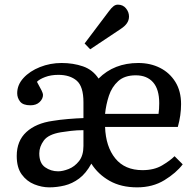

<svg xmlns="http://www.w3.org/2000/svg" viewBox="-20 -792 844 826"><path d="M192 14Q160 14 127.5 1Q95 -12 73.5 -41.5Q52 -71 52 -121Q52 -186 93.5 -224Q135 -262 207 -272Q237 -277 273 -280Q309 -283 339 -284V-352Q339 -420 310 -445Q281 -470 231 -470Q199 -470 174 -460.5Q149 -451 139 -440Q153 -415 159 -402.5Q165 -390 165 -384Q165 -367 150.5 -353Q136 -339 111 -339Q79 -339 66.5 -355Q54 -371 54 -391Q54 -427 81 -456.5Q108 -486 152 -503.5Q196 -521 245 -521Q295 -521 337 -506.5Q379 -492 404 -454Q471 -521 575 -521Q627 -521 668.5 -500Q710 -479 734.5 -439.5Q759 -400 759 -344Q759 -296 745 -246H432Q435 -161 476 -110.5Q517 -60 593 -60Q643 -60 677.5 -80.5Q712 -101 731 -120L766 -85Q738 -48 687.5 -17Q637 14 570 14Q501 14 451.5 -14Q402 -42 373 -88Q350 -46 320.5 -24Q291 -2 258 6Q225 14 192 14ZM432 -302H662Q665 -322 665 -348Q665 -408 638.5 -438Q612 -468 564 -468Q516 -468 488.5 -443Q461 -418 448.5 -380Q436 -342 432 -302ZM230 -55Q250 -55 275.5 -65Q301 -75 320 -99Q339 -123 339 -164V-232Q311 -232 285.5 -229Q260 -226 242 -223Q188 -214 168.5 -187.5Q149 -161 149 -132Q149 -90 174 -72.5Q199 -55 230 -55ZM368 -580 344 -605 448 -743Q459 -758 468 -765Q477 -772 487 -772Q509 -772 522 -756Q535 -740 535 -721Q535 -705 526 -692Q517 -679 500 -668Z"/></svg>

Font: Text Regular
Style: Regular
Weight: 400
Designer: Latin by Veronika Burian and Jose Scaglione. Greek by Irene Vlachou. Cyrillic by Vera Evstafieva.
Foundry: TypeTogether
Version: Version 3.002